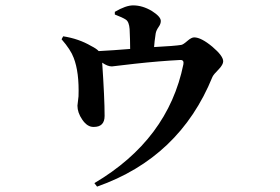

<svg xmlns="http://www.w3.org/2000/svg" viewBox="-20 -621 1040 714"><path d="M407 -577Q448 -601 475 -601Q510 -601 545 -580Q578 -559 578 -543Q578 -532 570 -521Q561 -508 559 -497Q554 -464 553 -446Q630 -450 654 -454Q661 -455 677 -469Q692 -482 702 -482Q728 -482 770 -447Q810 -413 810 -393Q810 -381 794 -364Q774 -344 770 -335Q648 -35 341 73L331 60Q605 -102 662 -382Q665 -398 651 -398Q573 -394 482 -384L396 -374Q380 -374 360 -388Q369 -256 369 -190Q369 -149 329 -149Q305 -148 286 -176Q268 -202 268 -228L272 -263Q275 -352 254 -406Q243 -436 209 -475L215 -486Q273 -477 319 -450Q339 -440 347 -431Q404 -434 464 -439Q464 -471 462 -513Q460 -540 448 -548Q436 -556 407 -567Z"/></svg>

Font: Source Han Serif JP
Style: Bold
Weight: 700
Designer: Ryoko NISHIZUKA  (kana & ideographs); Frank Grießhammer (Latin, Greek & Cyrillic); Wenlong ZHANG  (bopomofo); Sandoll Co
Foundry: Adobe Systems Incorporated
Version: Version 1.000;PS 1;hotconv 16.6.53;makeotf.lib2.5.65590